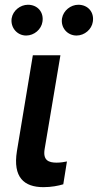

<svg xmlns="http://www.w3.org/2000/svg" viewBox="-20 -777 410 804"><path d="M117.5 -545.5 50.8 -143.8C33.4 -34.4 80.6 6.7 161.9 6.7C195.3 6.7 223.7 1.1 245 -5.3L260.3 -100.9C250 -98.7 233.7 -95.9 217.3 -95.9C183.6 -95.9 159.1 -105.5 166.9 -152.7L233 -545.5ZM28.8 -700.3C23.1 -661.9 51.5 -628.2 89.5 -628.2C123.6 -628.2 153.1 -654.5 157.7 -685.4C164.4 -725.5 137.8 -757.1 96.9 -757.1C65.3 -757.1 34.1 -733 28.8 -700.3ZM239.7 -700.3C233.3 -660.9 262.4 -628.2 300.4 -628.2C334.5 -628.2 364 -654.5 368.6 -685.4C375.4 -725.5 348.7 -757.1 307.9 -757.1C276.3 -757.1 245.4 -733 239.7 -700.3Z"/></svg>

Font: Magic Ui Pro Semi Bold
Style: Italic
Weight: 600
Italic angle: -9.39999°
Designer: Stefan Endress, Andreas Faust
Version: Version 1.000;FEAKit 1.0